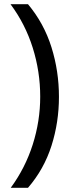

<svg xmlns="http://www.w3.org/2000/svg" viewBox="-20 -734 340 912"><path d="M260 -274Q260 -153 224.5 -41.5Q189 70 113 158H31Q100 64 135.5 -47.5Q171 -159 171 -275Q171 -394 135.5 -507Q100 -620 30 -714H113Q189 -623 224.5 -509.5Q260 -396 260 -274Z"/></svg>

Font: Noto Sans Rejang
Style: Regular
Weight: 400
Designer: Monotype Design Team
Foundry: Monotype Imaging Inc.
Version: Version 2.001; ttfautohint (v1.8.4.7-5d5b)